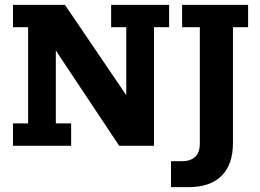

<svg xmlns="http://www.w3.org/2000/svg" viewBox="-20 -603 1075 794"><path d="M33.7 0V-92.6H96.3V-490.4H33.7V-583H248.5L502.2 -209.3V-490.4H439.6V-583H679.4V-490.4H616.8V0H472.9L210.9 -394.1V-92.6H274.2V0ZM758.1 171H687.2V63.6H731.2Q769.2 63.6 787.8 44.9Q806.4 26.1 806.4 -8.6V-490.4H733.1V-583H1006V-490.4H943.4V-11.6Q943.4 76.8 896.5 123.9Q849.6 171 758.1 171Z"/></svg>

Font: Rokkitt SemiBold
Style: Regular
Weight: 600
Designer: Vernon Adams
Foundry: Vernon Adams
Version: Version 3.103